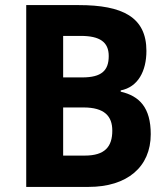

<svg xmlns="http://www.w3.org/2000/svg" viewBox="-20 -734 661 754"><path d="M289 -714H83V0H328C479 0 572 -78 572 -207C572 -311 528 -357 454 -374V-379C522 -392 555 -455 555 -534C555 -667 461 -714 289 -714ZM303 -430H228V-593H297C372 -593 407 -569 407 -514C407 -457 379 -430 303 -430ZM228 -312H308C390 -312 421 -278 421 -221C421 -158 392 -123 313 -123H228Z"/></svg>

Font: Noto Sans Telugu SemiCondensed
Style: Bold
Weight: 700
Width: 4
Designer: Jelle Bosma - Monotype Design Team
Foundry: Monotype Imaging Inc.
Version: Version 2.005